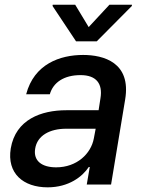

<svg xmlns="http://www.w3.org/2000/svg" viewBox="-20 -787 609 819"><path d="M183.2 12.1C273.4 12.1 331.7 -33.7 358.7 -74.6H362.9L350.1 0H453.8L513.8 -362.2C540.5 -521 421.2 -552.6 334.5 -552.6C235.8 -552.6 125.4 -513.8 91.6 -384.9H192.5C206.7 -435 252.5 -466.6 323.5 -466.6C391.7 -466.6 418.3 -429.3 408.7 -369L400.6 -316.8H262.8C156.2 -316.8 46.9 -277.7 25.9 -154.1C8.5 -47.2 79.5 12.1 183.2 12.1ZM130 -152.7C138.8 -209.5 193.2 -237.9 262.1 -237.9H388.1L380.3 -196.7C368.3 -131.4 307.9 -73.2 219.5 -73.2C159.4 -73.2 121.4 -100.1 130 -152.7ZM204.2 -761.4 304.3 -610.8H392.8L542.3 -761.4L543 -766.7H446.7L358.3 -671.5L300.8 -766.7H204.9Z"/></svg>

Font: Margiela Sans Medium
Style: Italic
Weight: 500
Italic angle: -9.39999°
Designer: Stefan Endress, Andreas Faust
Version: Version 1.100;FEAKit 1.0